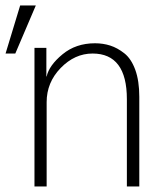

<svg xmlns="http://www.w3.org/2000/svg" viewBox="-25 -674 596 694"><path d="M99.6 0V-501H142.6V-397.5H143.6Q152.3 -437.5 200.7 -477.5Q249 -517.6 318.4 -517.6Q347.7 -517.6 373.5 -509.3Q399.4 -501 424.3 -481.4Q449.2 -461.9 463.9 -421.9Q478.5 -381.8 478.5 -324.2V0H433.6V-315.4Q433.6 -480.5 309.6 -480.5Q245.1 -480.5 194.3 -428.2Q143.6 -376 143.6 -304.7V0ZM-4.9 -480.5 47.9 -654.3H104.5L30.3 -480.5Z"/></svg>

Font: Gothic A1 ExtraLight
Style: Regular
Weight: 275
Designer: HanYang I&C Co.,Ltd.
Foundry: HanYang I&C Co.,Ltd.
Version: Version 2.50